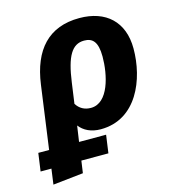

<svg xmlns="http://www.w3.org/2000/svg" viewBox="-176 -642 868 960"><g transform="rotate(-15 257.5 -162.5)"><path d="M283 17C469 17 545 -172 545 -331C545 -470 459 -548 322 -548C163 -548 75 -451 51 -276L6 50H-50L-63 143H-7L-18 223L139 206L148 143H288L301 50H161L173 -32C196 -2 233 17 283 17ZM316 -433C359 -433 385 -410 385 -332C385 -239 355 -99 263 -99C230 -99 205 -113 188 -140L203 -247C221 -378 253 -433 316 -433Z"/></g></svg>

Font: Fira Sans
Style: Bold Italic
Weight: 700
Italic angle: -8°
Designer: bBox Type GmbH & Carrois Corporate GbR & Edenspiekermann AG
Foundry: bBox Type GmbH & Carrois Corporate GbR & Edenspiekermann AG
Version: Version 4.301;PS 004.301;hotconv 1.0.88;makeotf.lib2.5.64775